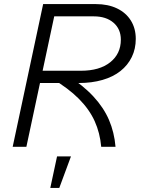

<svg xmlns="http://www.w3.org/2000/svg" viewBox="-20 -718 690 939"><path d="M156 -312 169 -372H376Q467 -372 519 -413.5Q571 -455 571 -524Q571 -576 535 -607Q499 -638 439 -638H226L239 -698H449Q508 -698 552 -677Q596 -656 620 -617.5Q644 -579 644 -528Q644 -479 624.5 -439Q605 -399 569 -370.5Q533 -342 481 -327Q429 -312 365 -312ZM42 0 191 -698H258L109 0ZM475 0Q469 -68 443 -125.5Q417 -183 366 -234.5Q315 -286 234 -334L306 -352Q386 -301 436.5 -246.5Q487 -192 513 -131.5Q539 -71 545 0ZM226 201 259 47H327L270 201Z"/></svg>

Font: Azeret Mono Thin ExtraLight
Style: Italic
Weight: 250
Italic angle: -12°
Version: Version 1.002